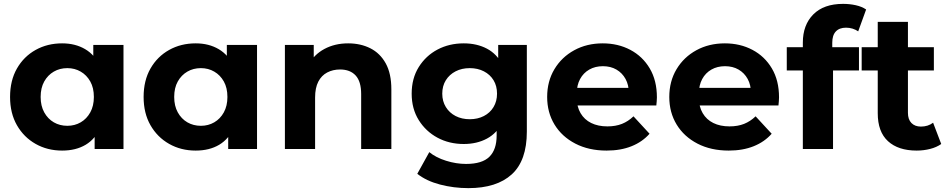

<svg xmlns="http://www.w3.org/2000/svg" viewBox="-20 -770 4899 992"><path d="M301 8Q225 8 164 -26.5Q103 -61 67.5 -123Q32 -185 32 -269Q32 -354 67.5 -416Q103 -478 164 -512Q225 -546 301 -546Q369 -546 420 -516Q471 -486 499 -425Q527 -364 527 -269Q527 -175 500 -113.5Q473 -52 422.5 -22Q372 8 301 8ZM328 -120Q366 -120 397 -138Q428 -156 446.5 -189.5Q465 -223 465 -269Q465 -316 446.5 -349Q428 -382 397 -400Q366 -418 328 -418Q289 -418 258 -400Q227 -382 208.5 -349Q190 -316 190 -269Q190 -223 208.5 -189.5Q227 -156 258 -138Q289 -120 328 -120ZM469 0V-110L472 -270L462 -429V-538H618V0Z M991 8Q915 8 854 -26.5Q793 -61 757.5 -123Q722 -185 722 -269Q722 -354 757.5 -416Q793 -478 854 -512Q915 -546 991 -546Q1059 -546 1110 -516Q1161 -486 1189 -425Q1217 -364 1217 -269Q1217 -175 1190 -113.5Q1163 -52 1112.5 -22Q1062 8 991 8ZM1018 -120Q1056 -120 1087 -138Q1118 -156 1136.5 -189.5Q1155 -223 1155 -269Q1155 -316 1136.5 -349Q1118 -382 1087 -400Q1056 -418 1018 -418Q979 -418 948 -400Q917 -382 898.5 -349Q880 -316 880 -269Q880 -223 898.5 -189.5Q917 -156 948 -138Q979 -120 1018 -120ZM1159 0V-110L1162 -270L1152 -429V-538H1308V0Z M1779 -546Q1843 -546 1893.5 -520.5Q1944 -495 1973 -442.5Q2002 -390 2002 -308V0H1846V-284Q1846 -349 1817.5 -380Q1789 -411 1737 -411Q1700 -411 1670.5 -395.5Q1641 -380 1624.5 -348Q1608 -316 1608 -266V0H1452V-538H1601V-389L1573 -434Q1602 -488 1656 -517Q1710 -546 1779 -546Z M2400 202Q2324 202 2253.5 183.5Q2183 165 2136 128L2198 16Q2232 44 2284.5 60.5Q2337 77 2388 77Q2471 77 2508.5 40Q2546 3 2546 -70V-151L2556 -286L2554 -422V-538H2702V-90Q2702 60 2624 131Q2546 202 2400 202ZM2376 -26Q2301 -26 2240.5 -58.5Q2180 -91 2143.5 -149.5Q2107 -208 2107 -286Q2107 -365 2143.5 -423.5Q2180 -482 2240.5 -514Q2301 -546 2376 -546Q2444 -546 2496 -518.5Q2548 -491 2577 -433.5Q2606 -376 2606 -286Q2606 -197 2577 -139.5Q2548 -82 2496 -54Q2444 -26 2376 -26ZM2407 -154Q2448 -154 2480 -170.5Q2512 -187 2530 -217Q2548 -247 2548 -286Q2548 -326 2530 -355.5Q2512 -385 2480 -401.5Q2448 -418 2407 -418Q2366 -418 2334 -401.5Q2302 -385 2283.5 -355.5Q2265 -326 2265 -286Q2265 -247 2283.5 -217Q2302 -187 2334 -170.5Q2366 -154 2407 -154Z M3114 8Q3022 8 2952.5 -28Q2883 -64 2845 -126.5Q2807 -189 2807 -269Q2807 -350 2844.5 -412.5Q2882 -475 2947 -510.5Q3012 -546 3094 -546Q3173 -546 3236.5 -512.5Q3300 -479 3337 -416.5Q3374 -354 3374 -267Q3374 -258 3373 -246.5Q3372 -235 3371 -225H2934V-316H3289L3229 -289Q3229 -331 3212 -362Q3195 -393 3165 -410.5Q3135 -428 3095 -428Q3055 -428 3024.5 -410.5Q2994 -393 2977 -361.5Q2960 -330 2960 -287V-263Q2960 -219 2979.5 -185.5Q2999 -152 3034.5 -134.5Q3070 -117 3118 -117Q3161 -117 3193.5 -130Q3226 -143 3253 -169L3336 -79Q3299 -37 3243 -14.5Q3187 8 3114 8Z M3745 8Q3653 8 3583.5 -28Q3514 -64 3476 -126.5Q3438 -189 3438 -269Q3438 -350 3475.5 -412.5Q3513 -475 3578 -510.5Q3643 -546 3725 -546Q3804 -546 3867.5 -512.5Q3931 -479 3968 -416.5Q4005 -354 4005 -267Q4005 -258 4004 -246.5Q4003 -235 4002 -225H3565V-316H3920L3860 -289Q3860 -331 3843 -362Q3826 -393 3796 -410.5Q3766 -428 3726 -428Q3686 -428 3655.5 -410.5Q3625 -393 3608 -361.5Q3591 -330 3591 -287V-263Q3591 -219 3610.5 -185.5Q3630 -152 3665.5 -134.5Q3701 -117 3749 -117Q3792 -117 3824.5 -130Q3857 -143 3884 -169L3967 -79Q3930 -37 3874 -14.5Q3818 8 3745 8Z M4128 0V-550Q4128 -641 4182 -695.5Q4236 -750 4336 -750Q4370 -750 4401.5 -743Q4433 -736 4455 -721L4414 -608Q4401 -617 4385 -622Q4369 -627 4351 -627Q4317 -627 4298.5 -607.5Q4280 -588 4280 -549V-499L4284 -432V0ZM4045 -406V-526H4418V-406Z M4716 8Q4621 8 4568 -40.5Q4515 -89 4515 -185V-657H4671V-187Q4671 -153 4689 -134.5Q4707 -116 4738 -116Q4775 -116 4801 -136L4843 -26Q4819 -9 4785.5 -0.5Q4752 8 4716 8ZM4432 -406V-526H4805V-406Z"/></svg>

Font: MOST Montserrat
Style: Bold
Weight: 700
Designer: Julieta Ulanovsky
Foundry: Julieta Ulanovsky
Version: Version 8.000;March 11, 2024;FontCreator 15.0.0.2926 64-bit